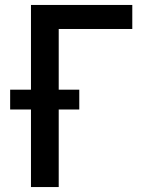

<svg xmlns="http://www.w3.org/2000/svg" viewBox="-20 -755 616 775"><path d="M105 0H217V-313H300V-393H217V-638H514V-735H105V-393H21V-313H105Z"/></svg>

Font: Iosevka Sparkle Semibold
Style: Regular
Weight: 600
Designer: Belleve Invis
Foundry: Belleve Invis
Version: Version 4.5.0; ttfautohint (v1.8.3)